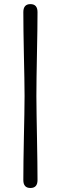

<svg xmlns="http://www.w3.org/2000/svg" viewBox="-20 -774 296 934"><path d="M99.5 -307Q99.5 -343.5 98.5 -396.5Q97.5 -449.5 96.2 -508.5Q95 -567.5 94.2 -621.8Q93.5 -676 93.5 -715Q93.5 -754 128 -754Q162.5 -754 162.5 -715Q162.5 -680 161.8 -626.8Q161 -573.5 159.8 -514Q158.5 -454.5 157.8 -399.5Q157 -344.5 157 -307Q157 -269 158 -214Q159 -159 160 -99.5Q161 -40 161.8 13.5Q162.5 67 162.5 102Q162.5 140.5 128 140.5Q93.5 140.5 93.5 102Q93.5 63 94.2 8.5Q95 -46 96.2 -105Q97.5 -164 98.5 -217.2Q99.5 -270.5 99.5 -307Z"/></svg>

Font: Fraunces 72pt S100
Style: Regular
Weight: 400
Version: Version 1.000; ttfautohint (v1.8.3)